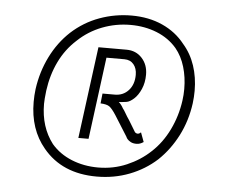

<svg xmlns="http://www.w3.org/2000/svg" viewBox="-47 -773 842 713"><g transform="rotate(5 374.5 -416.5)"><path d="M673 -462Q673 -439 670 -415Q661 -349 632.5 -293.5Q604 -238 561 -197Q517 -157 460 -135Q403 -113 338 -113Q209 -113 138 -199Q81 -267 81 -369Q81 -393 84 -417Q93 -482 121 -538.5Q149 -595 193 -636Q239 -678 296.5 -699Q354 -720 416 -720Q480 -720 531 -697Q582 -674 615 -632Q644 -599 658.5 -555.5Q673 -512 673 -462ZM631 -422Q634 -443 634 -465Q634 -509 622.5 -547.5Q611 -586 588 -614Q558 -649 513 -667Q468 -685 415 -685Q360 -685 309.5 -665.5Q259 -646 220 -609Q180 -573 156 -523.5Q132 -474 124 -415Q120 -381 120 -365Q120 -279 166 -219Q196 -184 241.5 -165.5Q287 -147 340 -147Q397 -147 447 -168.5Q497 -190 534 -225Q573 -261 598 -312.5Q623 -364 631 -422ZM488 -291 501 -256Q488 -247 475 -247Q462 -247 453.5 -251.5Q445 -256 440.5 -261.5Q436 -267 436 -269L387 -347Q372 -370 362 -377Q352 -384 329 -385L333 -422H379Q410 -422 430 -444Q450 -466 450 -502Q450 -526 437.5 -541Q425 -556 403 -556H336L296 -250H258L303 -592H408Q443 -592 465.5 -567.5Q488 -543 488 -506Q488 -476 477.5 -452Q467 -428 452 -414.5Q437 -401 425 -399Q404 -396 396 -396Q400 -393 405 -386.5Q410 -380 413 -374Q418 -368 424.5 -356.5Q431 -345 440 -332L466 -289Q469 -287 471 -286Q473 -285 476 -285Q482 -285 488 -291Z"/></g></svg>

Font: Bellota Light
Style: Italic
Weight: 300
Italic angle: -7.5°
Designer: Kemie Guaida
Foundry: Kemie Guaida
Version: Version 4.001